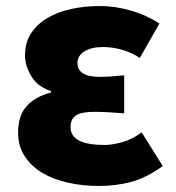

<svg xmlns="http://www.w3.org/2000/svg" viewBox="-20 -603 583 637"><path d="M309 14Q254 14 205 3Q156 -8 119.5 -30Q83 -52 61.5 -85.5Q40 -119 40 -163Q40 -220 69 -251.5Q98 -283 149 -296V-301Q105 -315 84 -350Q63 -385 63 -419Q63 -462 83.5 -493Q104 -524 138.5 -544Q173 -564 217.5 -573.5Q262 -583 311 -583Q362 -583 414 -568Q466 -553 509 -525L444 -411Q416 -429 384.5 -438Q353 -447 321 -447Q283 -447 260 -432.5Q237 -418 237 -394Q237 -348 311 -348Q329 -348 350.5 -349.5Q372 -351 392 -353V-227Q367 -229 341.5 -230.5Q316 -232 293 -232Q251 -232 232.5 -220.5Q214 -209 214 -181Q214 -122 327 -122Q351 -122 384.5 -131Q418 -140 450 -164L520 -52Q464 -12 413.5 1Q363 14 309 14Z"/></svg>

Font: Kinto Sans Black
Style: Regular
Weight: 900
Designer: Authors: Ryoko NISHIZUKA  (kana & ideographs); Paul D. Hunt (Latin, Greek & Cyrillic); Wenlong ZHANG  (bopomofo); Sandol
Foundry: Adobe Systems Incorporated, ookami Inc.
Version: Version 0.001